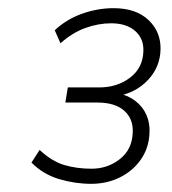

<svg xmlns="http://www.w3.org/2000/svg" viewBox="-20 -729 420 470"><path d="M203 -279Q164 -279 125 -290.5Q86 -302 57 -331L77 -362Q107 -334 137.5 -325Q168 -316 204 -316Q244 -316 274 -340Q304 -364 305 -406Q306 -439 283.5 -458.5Q261 -478 218 -478H140L146 -515H223Q267 -515 298.5 -539Q330 -563 331 -604Q332 -635 310.5 -653.5Q289 -672 252 -672Q221 -672 189 -660.5Q157 -649 128 -623L114 -655Q143 -682 181 -695.5Q219 -709 258 -709Q313 -709 343.5 -680Q374 -651 373 -608Q372 -565 342.5 -533.5Q313 -502 268 -494L269 -501Q295 -495 312.5 -481Q330 -467 338.5 -447.5Q347 -428 346 -405Q345 -368 325.5 -339.5Q306 -311 274 -295Q242 -279 203 -279Z"/></svg>

Font: Nunito Sans 12pt ExtraLight
Style: Italic
Weight: 200
Italic angle: -9°
Designer: Vernon Adams
Foundry: Vernon Adams
Version: Version 3.101;gftools[0.9.27]